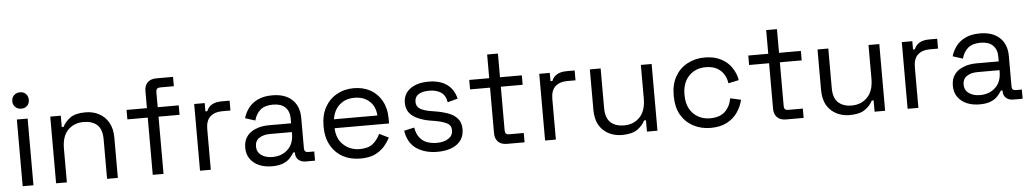

<svg xmlns="http://www.w3.org/2000/svg" viewBox="-39 -1045 7520 1403"><g transform="rotate(-5 3721.5 -343.0)"><path d="M83 0Q83 -122.1 83 -489.3Q102.5 -489.3 162.1 -489.3Q162.1 -367.2 162.1 0Q142.6 0 83 0ZM123 -565.4Q96.7 -565.4 79.1 -582Q61.5 -598.6 61.5 -625Q61.5 -652.3 79.1 -668.9Q96.7 -685.5 123 -685.5Q149.4 -685.5 166 -668.9Q182.6 -652.3 182.6 -625Q182.6 -598.6 166 -582Q149.4 -565.4 123 -565.4Z M328.1 0Q328.1 -122.1 328.1 -489.3Q347.7 -489.3 405.3 -489.3Q405.3 -467.8 405.3 -406.2Q408.2 -406.2 418.9 -406.2Q435.5 -441.4 473.6 -469.7Q511.7 -498 586.9 -498Q642.6 -498 685.5 -474.6Q729.5 -452.1 754.9 -407.2Q781.2 -362.3 781.2 -295.9Q781.2 -197.3 781.2 0Q761.7 0 702.1 0Q702.1 -72.3 702.1 -290Q702.1 -363.3 666 -396.5Q628.9 -428.7 567.4 -428.7Q496.1 -428.7 451.2 -382.8Q407.2 -336.9 407.2 -246.1Q407.2 -164.1 407.2 0Q387.7 0 328.1 0Z M1037.1 0Q1037.1 -105.5 1037.1 -419.9Q1000 -419.9 887.7 -419.9Q887.7 -437.5 887.7 -489.3Q924.8 -489.3 1037.1 -489.3Q1037.1 -520.5 1037.1 -614.3Q1037.1 -654.3 1059.6 -676.8Q1082 -700.2 1124 -700.2Q1165 -700.2 1247.1 -700.2Q1247.1 -682.6 1247.1 -631.8Q1221.7 -631.8 1146.5 -631.8Q1116.2 -631.8 1116.2 -601.6Q1116.2 -564.5 1116.2 -489.3Q1155.3 -489.3 1270.5 -489.3Q1270.5 -471.7 1270.5 -419.9Q1231.4 -419.9 1116.2 -419.9Q1116.2 -315.4 1116.2 0Q1096.7 0 1037.1 0Z M1383.8 0Q1383.8 -122.1 1383.8 -489.3Q1403.3 -489.3 1460.9 -489.3Q1460.9 -473.6 1460.9 -428.7Q1463.9 -428.7 1474.6 -428.7Q1487.3 -460.9 1514.6 -475.6Q1542 -491.2 1585.9 -491.2Q1605.5 -491.2 1643.6 -491.2Q1643.6 -472.7 1643.6 -418.9Q1627.9 -418.9 1581.1 -418.9Q1527.3 -418.9 1495.1 -389.6Q1462.9 -360.4 1462.9 -297.9Q1462.9 -198.2 1462.9 0Q1443.4 0 1383.8 0Z M1911.1 13.7Q1859.4 13.7 1817.4 -3.9Q1775.4 -22.5 1752 -55.7Q1727.5 -89.8 1727.5 -138.7Q1727.5 -189.5 1752 -221.7Q1775.4 -253.9 1817.4 -269.5Q1859.4 -287.1 1912.1 -287.1Q1966.8 -287.1 2077.1 -287.1Q2077.1 -295.9 2077.1 -323.2Q2077.1 -375 2045.9 -405.3Q2015.6 -434.6 1956.1 -434.6Q1896.5 -434.6 1863.3 -406.2Q1831.1 -377.9 1818.4 -330.1Q1793.9 -337.9 1745.1 -353.5Q1756.8 -394.5 1783.2 -428.7Q1808.6 -461.9 1851.6 -482.4Q1895.5 -502.9 1957 -502.9Q2050.8 -502.9 2102.5 -454.1Q2154.3 -406.2 2154.3 -318.4Q2154.3 -244.1 2154.3 -96.7Q2154.3 -67.4 2182.6 -67.4Q2197.3 -67.4 2227.5 -67.4Q2227.5 -49.8 2227.5 0Q2210.9 0 2159.2 0Q2126 0 2105.5 -18.6Q2085.9 -37.1 2085.9 -68.4Q2085.9 -69.3 2085.9 -73.2Q2083 -73.2 2074.2 -73.2Q2062.5 -53.7 2043.9 -33.2Q2025.4 -12.7 1994.1 0Q1961.9 13.7 1911.1 13.7ZM1919.9 -53.7Q1989.3 -53.7 2033.2 -95.7Q2077.1 -136.7 2077.1 -211.9Q2077.1 -215.8 2077.1 -222.7Q2036.1 -222.7 1915 -222.7Q1868.2 -222.7 1836.9 -202.1Q1806.6 -181.6 1806.6 -140.6Q1806.6 -99.6 1837.9 -77.1Q1870.1 -53.7 1919.9 -53.7Z M2559.6 13.7Q2486.3 13.7 2429.7 -17.6Q2374 -48.8 2342.8 -106.4Q2311.5 -163.1 2311.5 -238.3Q2311.5 -242.2 2311.5 -250Q2311.5 -326.2 2342.8 -382.8Q2374 -440.4 2428.7 -470.7Q2484.4 -502.9 2554.7 -502.9Q2624 -502.9 2676.8 -473.6Q2729.5 -444.3 2759.8 -388.7Q2790 -334 2790 -259.8Q2790 -248 2790 -223.6Q2690.4 -223.6 2390.6 -223.6Q2393.6 -144.5 2442.4 -100.6Q2490.2 -55.7 2561.5 -55.7Q2625 -55.7 2659.2 -85Q2693.4 -114.3 2710.9 -154.3Q2733.4 -142.6 2779.3 -121.1Q2763.7 -89.8 2737.3 -58.6Q2710.9 -28.3 2668 -6.8Q2626 13.7 2559.6 13.7ZM2391.6 -289.1Q2471.7 -289.1 2710 -289.1Q2706.1 -357.4 2663.1 -394.5Q2621.1 -432.6 2554.7 -432.6Q2488.3 -432.6 2445.3 -394.5Q2402.3 -357.4 2391.6 -289.1Z M3125 13.7Q3034.2 13.7 2971.7 -28.3Q2909.2 -70.3 2895.5 -161.1Q2920.9 -167 2970.7 -177.7Q2978.5 -129.9 3001 -102.5Q3022.5 -75.2 3054.7 -63.5Q3087.9 -51.8 3125 -51.8Q3179.7 -51.8 3211.9 -74.2Q3244.1 -95.7 3244.1 -132.8Q3244.1 -170.9 3212.9 -186.5Q3182.6 -202.1 3129.9 -211.9Q3116.2 -213.9 3088.9 -218.8Q3042 -226.6 3002.9 -244.1Q2963.9 -260.7 2940.4 -290Q2918 -319.3 2918 -363.3Q2918 -428.7 2968.8 -465.8Q3019.5 -502.9 3103.5 -502.9Q3186.5 -502.9 3238.3 -465.8Q3290 -427.7 3304.7 -360.4Q3280.3 -353.5 3230.5 -340.8Q3221.7 -393.6 3187.5 -415Q3153.3 -436.5 3103.5 -436.5Q3053.7 -436.5 3024.4 -418.9Q2996.1 -400.4 2996.1 -364.3Q2996.1 -329.1 3023.4 -312.5Q3050.8 -295.9 3096.7 -288.1Q3110.4 -286.1 3137.7 -281.2Q3189.5 -272.5 3231.4 -256.8Q3272.5 -241.2 3296.9 -211.9Q3321.3 -182.6 3321.3 -135.7Q3321.3 -64.5 3268.6 -25.4Q3214.8 13.7 3125 13.7Z M3634.8 0Q3592.8 0 3570.3 -23.4Q3547.9 -45.9 3547.9 -85.9Q3547.9 -197.3 3547.9 -419.9Q3511.7 -419.9 3401.4 -419.9Q3401.4 -437.5 3401.4 -489.3Q3437.5 -489.3 3547.9 -489.3Q3547.9 -532.2 3547.9 -663.1Q3567.4 -663.1 3627 -663.1Q3627 -619.1 3627 -489.3Q3667 -489.3 3787.1 -489.3Q3787.1 -471.7 3787.1 -419.9Q3747.1 -419.9 3627 -419.9Q3627 -339.8 3627 -97.7Q3627 -68.4 3656.2 -68.4Q3692.4 -68.4 3764.6 -68.4Q3764.6 -50.8 3764.6 0Q3732.4 0 3634.8 0Z M3915 0Q3915 -122.1 3915 -489.3Q3934.6 -489.3 3992.2 -489.3Q3992.2 -473.6 3992.2 -428.7Q3995.1 -428.7 4005.9 -428.7Q4018.6 -460.9 4045.9 -475.6Q4073.2 -491.2 4117.2 -491.2Q4136.7 -491.2 4174.8 -491.2Q4174.8 -472.7 4174.8 -418.9Q4159.2 -418.9 4112.3 -418.9Q4058.6 -418.9 4026.4 -389.6Q3994.1 -360.4 3994.1 -297.9Q3994.1 -198.2 3994.1 0Q3974.6 0 3915 0Z M4478.5 8.8Q4425.8 8.8 4381.8 -13.7Q4336.9 -37.1 4310.5 -82Q4286.1 -127.9 4286.1 -193.4Q4286.1 -292 4286.1 -489.3Q4305.7 -489.3 4365.2 -489.3Q4365.2 -416 4365.2 -199.2Q4365.2 -126 4401.4 -92.8Q4437.5 -59.6 4500 -59.6Q4570.3 -59.6 4615.2 -106.4Q4660.2 -152.3 4660.2 -243.2Q4660.2 -325.2 4660.2 -489.3Q4679.7 -489.3 4739.3 -489.3Q4739.3 -367.2 4739.3 0Q4719.7 0 4662.1 0Q4662.1 -20.5 4662.1 -83Q4658.2 -83 4648.4 -83Q4631.8 -47.9 4592.8 -19.5Q4553.7 8.8 4478.5 8.8Z M5128.9 13.7Q5058.6 13.7 5002 -16.6Q4945.3 -46.9 4912.1 -103.5Q4879.9 -161.1 4879.9 -239.3Q4879.9 -242.2 4879.9 -250Q4879.9 -329.1 4913.1 -385.7Q4945.3 -442.4 5001 -471.7Q5058.6 -502.9 5128.9 -502.9Q5199.2 -502.9 5249 -476.6Q5297.9 -451.2 5326.2 -408.2Q5355.5 -365.2 5363.3 -316.4Q5337.9 -310.5 5286.1 -299.8Q5281.2 -335.9 5262.7 -366.2Q5244.1 -396.5 5210.9 -414.1Q5178.7 -431.6 5129.9 -431.6Q5081.1 -431.6 5043 -410.2Q5003.9 -387.7 4981.4 -346.7Q4959 -305.7 4959 -249Q4959 -246.1 4959 -240.2Q4959 -182.6 4981.4 -141.6Q5003.9 -100.6 5042 -79.1Q5081.1 -56.6 5129.9 -56.6Q5203.1 -56.6 5242.2 -94.7Q5280.3 -132.8 5289.1 -189.5Q5315.4 -183.6 5367.2 -171.9Q5356.4 -124 5327.1 -81.1Q5297.9 -38.1 5248 -11.7Q5199.2 13.7 5128.9 13.7Z M5681.6 0Q5639.6 0 5617.2 -23.4Q5594.7 -45.9 5594.7 -85.9Q5594.7 -197.3 5594.7 -419.9Q5558.6 -419.9 5448.2 -419.9Q5448.2 -437.5 5448.2 -489.3Q5484.4 -489.3 5594.7 -489.3Q5594.7 -532.2 5594.7 -663.1Q5614.3 -663.1 5673.8 -663.1Q5673.8 -619.1 5673.8 -489.3Q5713.9 -489.3 5834 -489.3Q5834 -471.7 5834 -419.9Q5793.9 -419.9 5673.8 -419.9Q5673.8 -339.8 5673.8 -97.7Q5673.8 -68.4 5703.1 -68.4Q5739.3 -68.4 5811.5 -68.4Q5811.5 -50.8 5811.5 0Q5779.3 0 5681.6 0Z M6148.4 8.8Q6095.7 8.8 6051.8 -13.7Q6006.8 -37.1 5980.5 -82Q5956.1 -127.9 5956.1 -193.4Q5956.1 -292 5956.1 -489.3Q5975.6 -489.3 6035.2 -489.3Q6035.2 -416 6035.2 -199.2Q6035.2 -126 6071.3 -92.8Q6107.4 -59.6 6169.9 -59.6Q6240.2 -59.6 6285.2 -106.4Q6330.1 -152.3 6330.1 -243.2Q6330.1 -325.2 6330.1 -489.3Q6349.6 -489.3 6409.2 -489.3Q6409.2 -367.2 6409.2 0Q6389.6 0 6332 0Q6332 -20.5 6332 -83Q6328.1 -83 6318.4 -83Q6301.8 -47.9 6262.7 -19.5Q6223.6 8.8 6148.4 8.8Z M6574.2 0Q6574.2 -122.1 6574.2 -489.3Q6593.8 -489.3 6651.4 -489.3Q6651.4 -473.6 6651.4 -428.7Q6654.3 -428.7 6665 -428.7Q6677.7 -460.9 6705.1 -475.6Q6732.4 -491.2 6776.4 -491.2Q6795.9 -491.2 6834 -491.2Q6834 -472.7 6834 -418.9Q6818.4 -418.9 6771.5 -418.9Q6717.8 -418.9 6685.5 -389.6Q6653.3 -360.4 6653.3 -297.9Q6653.3 -198.2 6653.3 0Q6633.8 0 6574.2 0Z M7101.6 13.7Q7049.8 13.7 7007.8 -3.9Q6965.8 -22.5 6942.4 -55.7Q6918 -89.8 6918 -138.7Q6918 -189.5 6942.4 -221.7Q6965.8 -253.9 7007.8 -269.5Q7049.8 -287.1 7102.5 -287.1Q7157.2 -287.1 7267.6 -287.1Q7267.6 -295.9 7267.6 -323.2Q7267.6 -375 7236.3 -405.3Q7206.1 -434.6 7146.5 -434.6Q7086.9 -434.6 7053.7 -406.2Q7021.5 -377.9 7008.8 -330.1Q6984.4 -337.9 6935.5 -353.5Q6947.3 -394.5 6973.6 -428.7Q6999 -461.9 7042 -482.4Q7085.9 -502.9 7147.5 -502.9Q7241.2 -502.9 7293 -454.1Q7344.7 -406.2 7344.7 -318.4Q7344.7 -244.1 7344.7 -96.7Q7344.7 -67.4 7373 -67.4Q7387.7 -67.4 7418 -67.4Q7418 -49.8 7418 0Q7401.4 0 7349.6 0Q7316.4 0 7295.9 -18.6Q7276.4 -37.1 7276.4 -68.4Q7276.4 -69.3 7276.4 -73.2Q7273.4 -73.2 7264.6 -73.2Q7252.9 -53.7 7234.4 -33.2Q7215.8 -12.7 7184.6 0Q7152.3 13.7 7101.6 13.7ZM7110.4 -53.7Q7179.7 -53.7 7223.6 -95.7Q7267.6 -136.7 7267.6 -211.9Q7267.6 -215.8 7267.6 -222.7Q7226.6 -222.7 7105.5 -222.7Q7058.6 -222.7 7027.3 -202.1Q6997.1 -181.6 6997.1 -140.6Q6997.1 -99.6 7028.3 -77.1Q7060.5 -53.7 7110.4 -53.7Z"/></g></svg>

Font: Kadena Space Grotesk
Style: Regular
Weight: 400
Designer: Florian Karsten
Version: Version 2.000